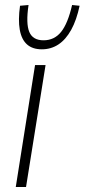

<svg xmlns="http://www.w3.org/2000/svg" viewBox="-20 -747 338 767"><path d="M43 0 120 -487H162L84 0ZM147 -550Q110 -550 88 -569.5Q66 -589 59 -628Q52 -667 60 -724L94 -727Q83 -653 97 -619.5Q111 -586 154 -586Q197 -586 224 -619.5Q251 -653 268 -727L298 -724Q286 -667 264.5 -628Q243 -589 213.5 -569.5Q184 -550 147 -550Z"/></svg>

Font: Nunito Sans 10pt Condensed ExtraLight
Style: Italic
Weight: 250
Width: 3
Italic angle: -9°
Designer: Vernon Adams
Foundry: Vernon Adams
Version: Version 3.101;gftools[0.9.27]